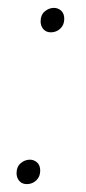

<svg xmlns="http://www.w3.org/2000/svg" viewBox="-20 -466 217 487"><path d="M109 -384Q97 -384 90 -392Q83 -400 83 -412Q83 -428 93.5 -437Q104 -446 117 -446Q127 -446 135 -439Q143 -432 143 -418Q143 -403 133 -393.5Q123 -384 109 -384ZM48 1Q36 1 29 -7Q22 -15 22 -27Q22 -43 32.5 -52Q43 -61 56 -61Q66 -61 74 -54Q82 -47 82 -33Q82 -18 72 -8.5Q62 1 48 1Z"/></svg>

Font: Bitter Thin ExtraLight
Style: Italic
Weight: 250
Italic angle: -9°
Version: Version 2.002